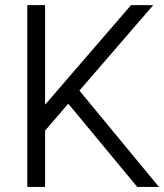

<svg xmlns="http://www.w3.org/2000/svg" viewBox="-20 -739 648 759"><path d="M522.5 0 250 -329.1 158.2 -222.7V0H87.9V-718.8H158.2V-325.2L498 -718.8H585.9L293.9 -380.9L608.4 0Z"/></svg>

Font: Min Sans Light
Style: Regular
Weight: 300
Designer: Jinseong-Kim, NotoSansCJK, Nunito
Foundry: Jinseong-Kim
Version: Version 1.400;Glyphs 3.1.2 (3151)